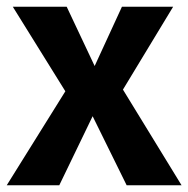

<svg xmlns="http://www.w3.org/2000/svg" viewBox="-27 -550 559 570"><path d="M338 -284 512 0H349L248 -205L149 0H-7L167 -279L11 -530H171L254 -354L335 -530H487Z"/></svg>

Font: Fira Sans SemiBold
Style: Regular
Weight: 600
Designer: bBox Type GmbH & Carrois Corporate GbR & Edenspiekermann AG
Foundry: bBox Type GmbH & Carrois Corporate GbR & Edenspiekermann AG
Version: Version 4.301;PS 004.301;hotconv 1.0.88;makeotf.lib2.5.64775